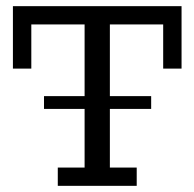

<svg xmlns="http://www.w3.org/2000/svg" viewBox="-20 -603 631 623"><path d="M167.5 0V-59.3H254.5V-523.7H81.6V-380.4H21.9V-583H569.1V-380.4H509.5V-523.7H336.5V-59.3H423.6V0ZM122.8 -249.6V-291.1H470.5V-249.6Z"/></svg>

Font: Rokkitt SemiBold
Style: Regular
Weight: 600
Designer: Vernon Adams
Foundry: Vernon Adams
Version: Version 3.103